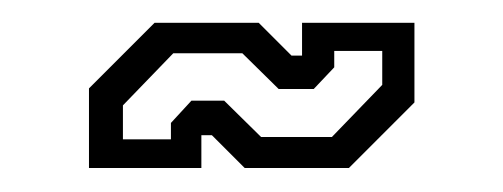

<svg xmlns="http://www.w3.org/2000/svg" viewBox="-20 -398 430 164"><path d="M56 -254.5V-322.5L112 -378.5H201L229 -350.5H238V-378.5H334V-310.5L278 -254.5H189L161 -282.5H152V-254.5ZM85 -279H126V-293L143.5 -312H171.5L203 -281H263.5L306.5 -325.5V-354.5H265.5V-340.5L248 -322H218L187 -352.5H128L85 -308Z"/></svg>

Font: Tourney
Style: Regular
Weight: 400
Designer: Tyler Finck
Foundry: Etcetera Type Co
Version: Version 1.015